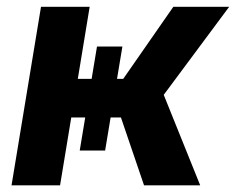

<svg xmlns="http://www.w3.org/2000/svg" viewBox="-20 -556 707 576"><path d="M14.6 0 103 -535.6H249L213.4 -319.3H349.6L500 -535.6H667.5L471.2 -271.5L580.6 0H412.1L342.8 -203.6H193.8L160.2 0ZM271 -416.5H347.2L295.4 -104.5H219.2Z"/></svg>

Font: Inter 20pt
Style: Bold Italic
Weight: 700
Italic angle: -9.3988°
Version: Version 4.001;git-66647c0bb